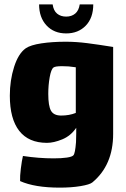

<svg xmlns="http://www.w3.org/2000/svg" viewBox="-20 -659 578 879"><path d="M498 -444V-46Q498 97 403 176Q391 186 349 193Q307 200 254 200Q139 200 72 170Q71 148 75.5 112Q80 76 85 55Q157 66 226 66Q261 66 285.5 62.5Q310 59 316 52Q324 44 328 -8Q329 -22 329 -49V-74Q304 -37 265 -21Q226 -5 195 -5Q111 -5 68 -60Q25 -115 25 -221Q25 -291 44.5 -352.5Q64 -414 98 -438Q120 -453 169.5 -460.5Q219 -468 281 -468Q328 -468 379 -461.5Q430 -455 498 -444ZM327 -142V-351Q316 -353 294 -355Q284 -356 264 -356Q233 -356 225 -350Q214 -342 207.5 -305.5Q201 -269 201 -229Q201 -174 213.5 -152Q226 -130 260 -130Q297 -130 327 -142ZM159 -639H221Q225 -610 241.5 -596.5Q258 -583 283 -583Q308 -583 324.5 -597Q341 -611 345 -639H407Q407 -577 372.5 -541.5Q338 -506 283 -506Q227 -506 193 -542.5Q159 -579 159 -639Z"/></svg>

Font: Lalezar
Style: Regular
Weight: 400
Designer: Borna Izadpanah
Foundry: Borna Izadpanah
Version: Version 1.003